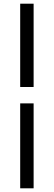

<svg xmlns="http://www.w3.org/2000/svg" viewBox="-20 -770 291 1040"><path d="M89.4 -298.8V-750H162.1V-298.8ZM89.4 -210H162.1V250H89.4Z"/></svg>

Font: Varta
Style: Bold
Weight: 700
Designer: Joana Correia, Viktoriya Grabowska, Eben Sorkin
Foundry: Sorkin Type
Version: Version 1.002; ttfautohint (v1.3) -l 8 -r 24 -G 200 -x 12 -H